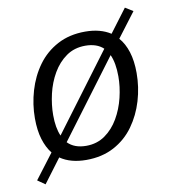

<svg xmlns="http://www.w3.org/2000/svg" viewBox="-79 -677 739 828"><g transform="rotate(-10 291.0 -263.5)"><path d="M336 -537Q402 -537 447 -508L523 -609L557 -588L476 -481Q499 -455 511.5 -415.5Q524 -376 524 -323Q524 -261 506.5 -202Q489 -143 454.5 -95Q420 -47 367.5 -19Q315 9 246 9Q177 9 132 -22L54 82L21 59L103 -49Q82 -75 70 -114Q58 -153 58 -206Q58 -267 75.5 -326.5Q93 -386 127.5 -433.5Q162 -481 214.5 -509Q267 -537 336 -537ZM326 -477Q278 -477 242.5 -452Q207 -427 183.5 -386.5Q160 -346 149 -298.5Q138 -251 138 -206Q138 -150 154 -114L405 -450Q376 -477 326 -477ZM444 -322Q444 -381 427 -418L175 -81Q204 -51 256 -51Q303 -51 338.5 -76Q374 -101 397.5 -141.5Q421 -182 432.5 -229.5Q444 -277 444 -322Z"/></g></svg>

Font: Bitter
Style: Italic
Weight: 400
Italic angle: -9°
Designer: Sol Matas, and Bitter project Authors
Foundry: Sol Matas
Version: Version 2.001